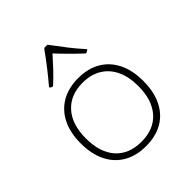

<svg xmlns="http://www.w3.org/2000/svg" viewBox="-201 -858 994 994"><g transform="rotate(-45 296.5 -360.5)"><path d="M296 6Q225 6 173.5 -24Q122 -54 94.5 -110Q67 -166 67 -243Q67 -321 94.5 -376.5Q122 -432 173.5 -462Q225 -492 296 -492Q368 -492 419 -462Q470 -432 497.5 -376.5Q525 -321 525 -243Q525 -165 497.5 -109Q470 -53 419 -23.5Q368 6 296 6ZM296 -27Q387 -27 437.5 -84Q488 -141 488 -243Q488 -311 465 -359Q442 -407 399 -433Q356 -459 296 -459Q206 -459 155 -402Q104 -345 104 -243Q104 -140 154.5 -83.5Q205 -27 296 -27ZM160 -560Q155 -563 159 -568Q188 -602 217 -639Q246 -676 279 -722Q282 -727 288 -727H301Q308 -727 310 -722Q344 -676 373 -639Q402 -602 433 -568Q437 -564 432 -561Q430 -560 427.5 -558.5Q425 -557 422 -555Q416 -553 412 -557Q384 -583 351 -616Q318 -649 284 -686H302Q269 -649 238 -616Q207 -583 178 -557Q174 -553 168 -555Q166 -556 164 -557.5Q162 -559 160 -560Z"/></g></svg>

Font: Hahmlet Thin
Style: Regular
Weight: 250
Version: Version 1.002